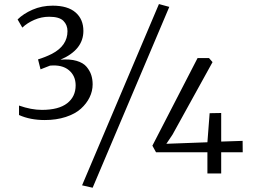

<svg xmlns="http://www.w3.org/2000/svg" viewBox="-20 -842 1227 932"><path d="M72.3 -283.7V-329.6Q131.8 -308.6 183.1 -308.6Q264.6 -308.6 305.9 -340.6Q347.2 -372.6 347.2 -427.7Q347.2 -474.1 314.2 -501.5Q281.2 -528.8 222.7 -523.4L176.8 -505.4L164.6 -553.7Q198.7 -564 231.9 -580.6Q307.6 -620.1 307.6 -690.9Q307.6 -720.7 287.8 -740.7Q268.1 -760.7 218.3 -760.7Q181.2 -760.7 146.5 -745.6Q111.8 -730.5 88.4 -708L65.4 -747.6Q93.3 -775.4 137.9 -794.9Q182.6 -814.5 235.8 -814.5Q309.1 -814.5 346.9 -781.5Q384.8 -748.5 384.8 -691.9Q384.8 -600.1 273.4 -552.2Q319.3 -556.2 351.8 -546.6Q384.3 -537.1 400.4 -517.6Q416.5 -498 423.1 -477.3Q429.7 -456.5 429.7 -432.6Q429.7 -399.9 415 -369.6Q400.4 -339.4 372.6 -314.2Q344.7 -289.1 299.1 -274.2Q253.4 -259.3 197.3 -259.3Q126.5 -259.3 72.3 -283.7ZM378.4 57.6 751.5 -822.3 801.8 -808.6 429.7 69.3ZM737.3 -103 719.7 -134.8 939 -560.1H994.6L1011.7 -540.5L817.4 -188.5L787.6 -144L986.8 -151.4L997.6 -292.5L1053.7 -293.5V-154.8L1157.7 -158.2L1158.2 -103H1053.7V0H986.8V-103Z"/></svg>

Font: HaufeMerriweatherSansLt
Style: Regular
Weight: 300
Designer: Eben Sorkin
Foundry: Eben Sorkin
Version: Version 1.56